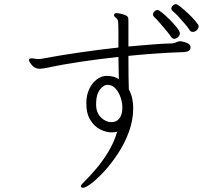

<svg xmlns="http://www.w3.org/2000/svg" viewBox="-20 -828 1040 921"><path d="M933 -703Q933 -693 924.5 -684Q916 -675 905 -675Q895 -675 890 -683Q881 -697 865.5 -715Q850 -733 834.5 -750Q819 -767 808 -775Q802 -780 802 -787Q802 -795 809 -801.5Q816 -808 824 -808Q830 -808 847.5 -794Q865 -780 885 -761Q905 -742 919 -725Q933 -708 933 -703ZM843 -668Q843 -659 834.5 -650.5Q826 -642 816 -642Q806 -642 800 -652Q794 -662 778.5 -680.5Q763 -699 746.5 -718Q730 -737 720 -746Q714 -752 714 -759Q714 -767 721 -773.5Q728 -780 736 -780Q742 -780 759 -766Q776 -752 795.5 -732.5Q815 -713 829 -695Q843 -677 843 -668ZM894 -600Q894 -579 858 -578Q797 -576 731 -571.5Q665 -567 596 -560Q596 -510 596.5 -464.5Q597 -419 598 -399Q610 -377 614.5 -354.5Q619 -332 619 -310Q619 -252 598.5 -196Q578 -140 546 -91.5Q514 -43 480 -6Q446 31 418 52Q390 73 378 73Q373 73 370 70Q368 68 368 66Q368 60 374.5 53.5Q381 47 388 40Q413 15 443 -20.5Q473 -56 500 -100.5Q527 -145 542 -196Q530 -193 516 -193Q489 -193 461 -207Q433 -221 413.5 -252Q394 -283 394 -333Q394 -370 407.5 -399.5Q421 -429 443.5 -446.5Q466 -464 493 -464Q525 -464 550 -449L548 -555Q457 -545 368.5 -532Q280 -519 202 -502Q194 -501 186 -499.5Q178 -498 171 -498Q148 -498 133.5 -515Q119 -532 119 -540Q119 -546 123.5 -547Q128 -548 132 -548Q139 -548 146.5 -546.5Q154 -545 164 -545Q167 -545 171 -545Q175 -545 179 -546Q264 -562 360 -576Q456 -590 548 -600V-677Q548 -713 546.5 -725Q545 -737 534 -744Q527 -750 527 -755Q527 -765 538 -765Q552 -765 569.5 -759.5Q587 -754 591 -749Q595 -745 595.5 -739.5Q596 -734 596 -723V-605Q655 -610 708.5 -614.5Q762 -619 808 -620Q818 -621 826 -625.5Q834 -630 844 -630H849Q866 -627 880 -620.5Q894 -614 894 -602ZM441 -324Q442 -286 465 -264Q488 -242 514 -242Q540 -242 553.5 -261Q567 -280 567 -312Q567 -335 558.5 -360.5Q550 -386 534 -403.5Q518 -421 495 -421H492Q485 -421 473 -412.5Q461 -404 451 -384Q441 -364 441 -327Z"/></svg>

Font: Moon Stars Kai T HW Light
Style: Regular
Weight: 300
Designer: GuiWonder
Version: Version 1.101